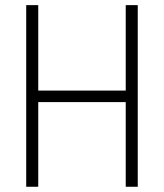

<svg xmlns="http://www.w3.org/2000/svg" viewBox="-20 -713 626 733"><path d="M460 0V-323.2H126V0H80.1V-693.4H126V-367.2H460V-693.4H505.9V0Z"/></svg>

Font: Cascadia Code ExtraLight
Style: Regular
Weight: 200
Monospace: yes
Designer: Aaron Bell
Foundry: Saja Typeworks
Version: Version 2407.024; ttfautohint (v1.8.4)